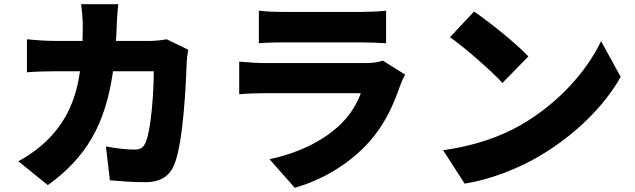

<svg xmlns="http://www.w3.org/2000/svg" viewBox="-20 -831 3040 919"><path d="M778 -643C750 -638 720 -635 695 -635H535C537 -661 538 -689 539 -717C540 -741 543 -787 546 -811H368C372 -787 376 -736 376 -714C376 -687 376 -661 375 -635H250C212 -635 155 -638 109 -643V-485C155 -489 219 -490 250 -490H363C345 -364 303 -260 216 -170C170 -122 115 -85 68 -59L209 55C394 -78 485 -237 521 -490H716C716 -381 702 -207 678 -152C668 -127 657 -115 623 -115C585 -115 534 -121 487 -130L506 32C553 36 613 41 675 41C751 41 793 10 815 -45C857 -150 870 -423 874 -538C874 -548 878 -577 881 -593Z M1812 -541C1796 -534 1766 -529 1728 -529H1252C1218 -529 1171 -532 1125 -536V-380C1170 -384 1227 -385 1252 -385H1707C1690 -339 1663 -289 1614 -240C1542 -168 1426 -102 1270 -69L1391 68C1519 31 1649 -42 1748 -153C1822 -236 1864 -330 1897 -426C1901 -438 1911 -459 1919 -474ZM1219 -624C1249 -627 1297 -628 1331 -628H1708C1746 -628 1800 -626 1828 -624V-780C1799 -776 1742 -774 1710 -774H1331C1296 -774 1247 -776 1219 -780Z M2249 -776 2134 -653C2206 -602 2332 -492 2385 -434L2509 -561C2449 -625 2318 -729 2249 -776ZM2101 -112 2204 48C2330 28 2460 -24 2562 -84C2729 -182 2871 -321 2951 -463L2857 -634C2790 -493 2655 -338 2475 -234C2377 -177 2248 -132 2101 -112Z"/></svg>

Font: Noto Sans CJK KR Black
Style: Regular
Weight: 900
Designer: Ryoko NISHIZUKA (kana & ideographs); Paul D. Hunt (Latin, Greek & Cyrillic); Wenlong ZHANG (bopomofo); Sandoll Communica
Foundry: Adobe Systems Incorporated
Version: Version 1.004;PS 1.004;hotconv 1.0.82;makeotf.lib2.5.63406